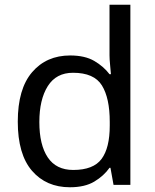

<svg xmlns="http://www.w3.org/2000/svg" viewBox="-20 -780 655 810"><path d="M275 10Q175 10 115 -59.5Q55 -129 55 -267Q55 -405 115.5 -475.5Q176 -546 276 -546Q338 -546 377.5 -523Q417 -500 442 -467H448Q447 -480 444.5 -505.5Q442 -531 442 -546V-760H530V0H459L446 -72H442Q418 -38 378 -14Q338 10 275 10ZM289 -63Q374 -63 408.5 -109.5Q443 -156 443 -250V-266Q443 -366 410 -419.5Q377 -473 288 -473Q217 -473 181.5 -416.5Q146 -360 146 -265Q146 -169 181.5 -116Q217 -63 289 -63Z"/></svg>

Font: Noto Sans Symbols 2
Style: Regular
Weight: 400
Designer: Monotype Design Team
Foundry: Monotype Imaging Inc.
Version: Version 2.008; ttfautohint (v1.8.4.7-5d5b)